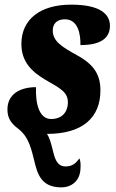

<svg xmlns="http://www.w3.org/2000/svg" viewBox="-20 -566 497 826"><path d="M244 240C288 240 323 212 326 163C327 148 328 133 322 115C305 138 290 150 262 150C224 150 215 114 206 76C200 52 194 28 182 10H183C334 10 412 -59 412 -177C412 -244 385 -288 312 -328C247 -364 207 -388 207 -435C207 -462 223 -483 259 -483C317 -483 327 -417 326 -372C404 -372 453 -396 453 -455C453 -504 413 -546 286 -546C152 -546 72 -482 72 -377C72 -304 112 -260 175 -223C239 -186 272 -170 272 -126C272 -82 245 -54 200 -54C149 -54 132 -119 135 -191C69 -191 12 -163 12 -95C12 -59 27 -36 56 -14C107 24 115 78 132 144C148 208 178 240 244 240Z"/></svg>

Font: Noto Serif ExtraCondensed Black
Style: Italic
Weight: 900
Width: 2
Italic angle: -12°
Designer: Monotype Design Team
Foundry: Monotype Imaging Inc.
Version: Version 2.014